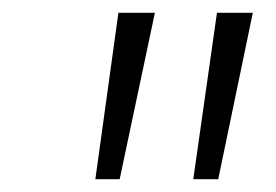

<svg xmlns="http://www.w3.org/2000/svg" viewBox="-20 -688 431 300"><path d="M282 -408 319 -668H375L321 -408ZM129 -408 165 -668H222L167 -408Z"/></svg>

Font: Gantari Light
Style: Italic
Weight: 300
Italic angle: -10°
Version: Version 1.000